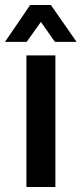

<svg xmlns="http://www.w3.org/2000/svg" viewBox="-61 -750 327 770"><path d="M44.9 -527.8H161.1V0H44.9ZM60.1 -730H143.1L246.1 -582H159.2L103 -662.1L45.9 -582H-41Z"/></svg>

Font: D-DIN Condensed
Style: DINCondensed-Bold
Weight: 700
Width: 3
Designer: Charles Nix
Foundry: Datto Inc.
Version: Version 1.10